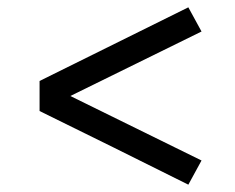

<svg xmlns="http://www.w3.org/2000/svg" viewBox="-20 -602 640 524"><path d="M494 -98 291 -199 88 -299V-381L494 -582L530 -516L172 -340L530 -164Z"/></svg>

Font: Iosevka Curly Extended
Style: Regular
Weight: 400
Width: 7
Monospace: yes
Designer: Belleve Invis
Foundry: Belleve Invis
Version: Version 11.1.0; ttfautohint (v1.8.3)